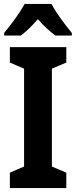

<svg xmlns="http://www.w3.org/2000/svg" viewBox="-20 -953 385 973"><path d="M316 0H30V-78L102 -109V-605L30 -636V-714H316V-636L243 -605V-109L316 -78ZM241 -933Q258 -900 287 -860Q316 -820 344 -786V-773H260Q240 -788 217 -809Q194 -830 172 -856Q125 -802 86 -773H1V-786Q17 -805 37.5 -832Q58 -859 76 -886Q94 -913 105 -933Z"/></svg>

Font: Noto Sans Thai Cond
Style: Bold
Weight: 700
Width: 3
Designer: Monotype Design Team
Foundry: Monotype Imaging Inc.
Version: Version 2.002; ttfautohint (v1.8.4.7-5d5b)